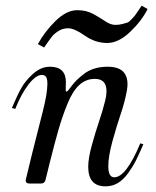

<svg xmlns="http://www.w3.org/2000/svg" viewBox="-20 -649 550 679"><path d="M136 -481 114 -493Q137 -536 176 -574.5Q215 -613 253 -613Q285 -613 309 -600Q333 -587 352 -574Q371 -561 388 -561Q401 -561 412.5 -564Q424 -567 430 -569Q436 -571 445 -580.5Q454 -590 456 -592.5Q458 -595 468.5 -610.5Q479 -626 481 -629L502 -617Q481 -575 440 -536Q399 -497 359 -497Q317 -497 280 -523Q243 -549 221 -549Q202 -549 187 -539.5Q172 -530 164 -520Q156 -510 136 -481ZM353 10Q292 10 292 -59Q292 -89 304.5 -134.5Q317 -180 330 -218.5Q343 -257 352 -293Q361 -329 352.5 -349.5Q344 -370 315 -370Q284 -370 260.5 -348.5Q237 -327 219 -283Q201 -239 187.5 -192.5Q174 -146 156 -74Q146 -34 141 -13Q138 0 125 0H85Q67 0 72 -17Q82 -59 94 -107.5Q106 -156 114.5 -188.5Q123 -221 131.5 -255.5Q140 -290 143.5 -311Q147 -332 147.5 -350Q148 -368 143.5 -376Q139 -384 128 -384Q107 -384 81 -350.5Q55 -317 34 -264L22 -267Q40 -310 55 -337Q70 -364 97.5 -388.5Q125 -413 157 -413Q213 -413 213 -358Q213 -353 212.5 -343Q212 -333 212.5 -329Q213 -325 215 -325Q217 -325 221 -329Q223 -331 232.5 -344Q242 -357 252 -366.5Q262 -376 277.5 -388Q293 -400 314 -406.5Q335 -413 360 -413Q404 -413 420 -390.5Q436 -368 428.5 -327.5Q421 -287 406.5 -244.5Q392 -202 377.5 -149Q363 -96 363 -61Q363 -22 384 -22Q426 -22 476 -142L487 -139Q472 -104 461 -82Q450 -60 433 -36.5Q416 -13 396.5 -1.5Q377 10 353 10Z"/></svg>

Font: HK Venetian
Style: Italic
Weight: 400
Italic angle: -12°
Version: Version 1.000;PS 001.000;hotconv 1.0.88;makeotf.lib2.5.64775